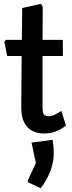

<svg xmlns="http://www.w3.org/2000/svg" viewBox="-20 -699 378 1011"><path d="M213 4Q180 4 153 -8.5Q126 -21 109 -51Q92 -81 92 -133L94 -404H18L3 -479L10 -489H95L97 -657L196 -679L205 -663L204 -489H306Q311 -489 311 -483V-404H204V-133Q204 -103 212.5 -95Q221 -87 237 -87Q255 -87 274.5 -98Q294 -109 303 -115L327 -39Q314 -25 282.5 -10.5Q251 4 213 4ZM128 261 126 252 169 159 146 52 257 37Q258 43 260.5 63.5Q263 84 263 108Q263 145 252.5 179.5Q242 214 226 243.5Q210 273 194 292Z"/></svg>

Font: Kreon SemiBold
Style: Regular
Weight: 600
Designer: Julia Petretta
Foundry: Julia Petretta and Eli Heuer
Version: Version 2.002